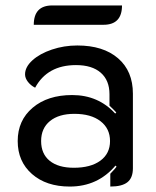

<svg xmlns="http://www.w3.org/2000/svg" viewBox="-20 -676 573 705"><path d="M45 -158Q45 -234 100 -280.5Q155 -327 245 -327Q341 -327 403 -259L407 -263Q396 -275 382 -288V-330Q382 -381 350 -409Q318 -437 259 -437Q154 -437 109 -354Q93 -362 82.5 -375.5Q72 -389 72 -403Q72 -430 99 -454.5Q126 -479 170.5 -494Q215 -509 264 -509Q359 -509 413.5 -462Q468 -415 468 -332V-58Q468 -23 448 -7Q428 9 385 9V-38Q406 -60 408 -64L404 -68Q339 9 236 9Q150 9 97.5 -37Q45 -83 45 -158ZM384 -158Q384 -204 349 -231Q314 -258 253 -258Q196 -258 163.5 -231.5Q131 -205 131 -158Q131 -111 162.5 -85.5Q194 -60 251 -60Q313 -60 348.5 -86Q384 -112 384 -158ZM172 -656H428Q428 -585 360 -585H104Q104 -656 172 -656Z"/></svg>

Font: K2D
Style: Regular
Weight: 400
Version: Version 1.000; ttfautohint (v1.6)